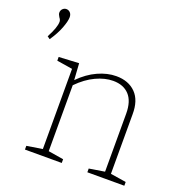

<svg xmlns="http://www.w3.org/2000/svg" viewBox="-137 -894 968 1015"><g transform="rotate(20 347.0 -386.5)"><path d="M96 -738Q96 -716 81 -676.5Q66 -637 36 -593L21 -604Q54 -665 54 -697Q54 -708 45 -719Q36 -733 36 -742Q36 -756 45 -764.5Q54 -773 65 -773Q78 -773 87 -763.5Q96 -754 96 -738ZM584 -35 672 -21V0H464V-21L551 -35V-361Q551 -431 518.5 -466Q486 -501 428 -501Q382 -501 331.5 -477.5Q281 -454 234 -406V-35L320 -21V0H113V-21L201 -35V-486L113 -500V-521L226 -527L232 -434Q279 -482 332 -506Q385 -530 435 -530Q504 -530 544.5 -489Q585 -448 584 -369Z"/></g></svg>

Font: Bitter Pro ExtraLight
Style: Regular
Weight: 275
Designer: Sol Matas, and Bitter project Authors
Foundry: Sol Matas
Version: Version 1.010